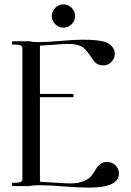

<svg xmlns="http://www.w3.org/2000/svg" viewBox="-20 -848 597 875"><path d="M270 -828Q291 -828 306.5 -812.5Q322 -797 322 -775Q322 -753 306.5 -737.5Q291 -722 270 -722Q248 -722 232 -737.5Q216 -753 216 -775Q216 -797 232 -812.5Q248 -828 270 -828ZM354 -667Q378 -667 392 -666.5Q406 -666 430 -663Q454 -660 467.5 -653.5Q481 -647 492 -634Q503 -621 503 -603Q503 -581 487.5 -565.5Q472 -550 450 -550Q421 -550 405 -574Q374 -620 360 -631Q336 -648 289 -648Q278 -648 258.5 -646.5Q239 -645 210 -643Q181 -641 162 -640V-420H315V-405H162V-20Q176 -19 230 -15.5Q284 -12 299 -12Q336 -12 360.5 -22Q385 -32 396.5 -46.5Q408 -61 416 -75.5Q424 -90 436.5 -100Q449 -110 468 -110Q491 -110 506.5 -94.5Q522 -79 522 -57Q522 7 385 7Q340 7 275 2Q209 -4 162 -4Q126 -4 117 0H35V-15H48Q82 -15 82 -30V-630Q82 -645 48 -645H35V-660H117Q126 -656 156 -656Q191 -656 255.5 -661.5Q320 -667 354 -667Z"/></svg>

Font: kawoszeh
Style: Medium
Weight: 500
Version: Version 000.030